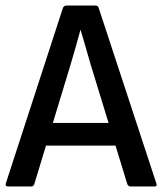

<svg xmlns="http://www.w3.org/2000/svg" viewBox="-20 -675 588 695"><path d="M10 0Q-2 0 1 -11L208 -647Q212 -655 221 -655H325Q334 -655 337 -647L546 -11Q550 0 539 0H453Q445 0 441 -8L308 -442Q299 -473 290 -504.5Q281 -536 272 -566H271Q263 -536 254 -505Q245 -474 236 -443L104 -8Q101 0 92 0ZM130 -148 150 -230H393L413 -148Z"/></svg>

Font: Sofia Sans Semi Condensed SemiBold
Style: Regular
Weight: 600
Designer: Botio Nikoltchev, Ani Petrova
Foundry: lettersoup
Version: Version 4.100